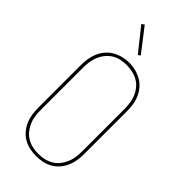

<svg xmlns="http://www.w3.org/2000/svg" viewBox="-298 -1024 1095 1095"><g transform="rotate(45 250.0 -476.5)"><path d="M250 8Q224 8 198 2.5Q172 -3 149.5 -16Q127 -29 110 -49Q93 -69 82.5 -93Q72 -117 68 -143Q64 -169 64 -195V-540Q64 -566 68 -592Q72 -618 82.5 -642Q93 -666 110 -686Q127 -706 150 -719Q173 -732 198.5 -738.5Q224 -745 250 -745Q276 -745 301.5 -738.5Q327 -732 350 -719Q373 -706 390 -686Q407 -666 417.5 -642Q428 -618 432 -592Q436 -566 436 -540V-195Q436 -169 432 -143Q428 -117 417.5 -93Q407 -69 390 -49Q373 -29 350.5 -16Q328 -3 302 2.5Q276 8 250 8ZM250 -10Q274 -10 297 -15Q320 -20 340.5 -32Q361 -44 376 -62.5Q391 -81 400.5 -102.5Q410 -124 413.5 -147.5Q417 -171 417 -195V-540Q417 -564 413.5 -587.5Q410 -611 400.5 -633Q391 -655 375.5 -673.5Q360 -692 339.5 -703.5Q319 -715 295 -720Q271 -725 248 -725Q224 -725 201 -720Q178 -715 158 -702.5Q138 -690 123 -671.5Q108 -653 99 -631.5Q90 -610 86.5 -586.5Q83 -563 83 -540V-195Q83 -171 86.5 -147.5Q90 -124 99.5 -102.5Q109 -81 124 -62.5Q139 -44 159.5 -32Q180 -20 203 -15Q226 -10 250 -10ZM253 -810 142 -949 158 -961 267 -820Z"/></g></svg>

Font: Zed Mono Thin
Style: Regular
Weight: 100
Monospace: yes
Designer: Belleve Invis
Foundry: Belleve Invis
Version: Version 1.0.0; ttfautohint (v1.8.4)